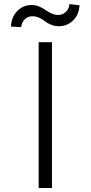

<svg xmlns="http://www.w3.org/2000/svg" viewBox="-20 -938 452 958"><path d="M239.3 -727.3V0H172.9V-727.3ZM85.9 -802.6 34.8 -805.4Q36.6 -852.6 65.9 -882.8Q95.2 -913 138.1 -913Q157.7 -913 176.1 -905.2Q194.6 -897.4 206.9 -888.1Q219.1 -878.9 236.3 -871.1Q253.6 -863.3 270.6 -863.3Q292.3 -863.3 308.6 -878.9Q324.9 -894.5 326.7 -917.6L376.8 -911.9Q374.3 -865.1 344.8 -836.1Q315.3 -807.2 273.4 -807.2Q252.1 -807.2 233.8 -815Q215.6 -822.8 204.4 -832Q193.2 -841.3 176.3 -849.1Q159.4 -856.9 141 -856.9Q118.6 -856.9 103 -841.3Q87.4 -825.6 85.9 -802.6Z"/></svg>

Font: Inter Light BETA
Style: Regular
Weight: 300
Designer: Rasmus Andersson
Foundry: rsms
Version: Version 3.011;git-f93a4a705